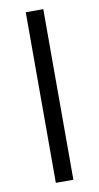

<svg xmlns="http://www.w3.org/2000/svg" viewBox="-84 -759 412 798"><g transform="rotate(-10 122.0 -360.0)"><path d="M85 0H159V-720H85Z"/></g></svg>

Font: Fixel Variable
Style: Regular
Weight: 100
Width: 3
Designer: AlfaBravo + MacPaw
Foundry: Kyrylo Tkachov, Marchela Mozhyna, Serhii Makarenko, Maria Weinstein, Zakhar Kryvoshyya
Version: Version 1.211